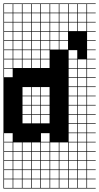

<svg xmlns="http://www.w3.org/2000/svg" viewBox="-20 -827 576 1115"><path d="M432.1 -803.6V-753.6H482.1V-803.6ZM432.1 -700H482.1V-750H432.1ZM378.6 -700H428.6V-750H378.6ZM325 -700H375V-750H325ZM271.4 -700H321.4V-750H271.4ZM217.9 -700H267.9V-750H217.9ZM164.3 -700H214.3V-750H164.3ZM110.7 -700H160.7V-750H110.7ZM57.1 -700H107.1V-750H57.1ZM3.6 -700H53.6V-750H3.6ZM432.1 -646.4H482.1V-696.4H432.1ZM378.6 -646.4H428.6V-696.4H378.6ZM325 -646.4H375V-696.4H325ZM271.4 -646.4H321.4V-696.4H271.4ZM217.9 -646.4H267.9V-696.4H217.9ZM164.3 -646.4H214.3V-696.4H164.3ZM110.7 -646.4H160.7V-696.4H110.7ZM57.1 -646.4H107.1V-696.4H57.1ZM3.6 -646.4H53.6V-696.4H3.6ZM271.4 -592.9H321.4V-642.9H271.4ZM3.6 -592.9H53.6V-642.9H3.6ZM164.3 -592.9H214.3V-642.9H164.3ZM110.7 -592.9H160.7V-642.9H110.7ZM57.1 -592.9H107.1V-642.9H57.1ZM325 -592.9H375V-642.9H325ZM217.9 -592.9H267.9V-642.9H217.9ZM164.3 -539.3H214.3V-589.3H164.3ZM271.4 -539.3H321.4V-589.3H271.4ZM3.6 -539.3H53.6V-589.3H3.6ZM110.7 -539.3H160.7V-589.3H110.7ZM325 -539.3H375V-589.3H325ZM217.9 -539.3H267.9V-589.3H217.9ZM57.1 -539.3H107.1V-589.3H57.1ZM164.3 -485.7H214.3V-535.7H164.3ZM57.1 -485.7H107.1V-535.7H57.1ZM378.6 -485.7H428.6V-535.7H378.6ZM3.6 -485.7H53.6V-535.7H3.6ZM110.7 -485.7H160.7V-535.7H110.7ZM217.9 -485.7H267.9V-535.7H217.9ZM110.7 -432.1H160.7V-482.1H110.7ZM57.1 -432.1H107.1V-482.1H57.1ZM378.6 -432.1H428.6V-482.1H378.6ZM432.1 -432.1H482.1V-482.1H432.1ZM3.6 -432.1H53.6V-482.1H3.6ZM217.9 -432.1H267.9V-482.1H217.9ZM164.3 -432.1H214.3V-482.1H164.3ZM432.1 -378.6H482.1V-428.6H432.1ZM378.6 -378.6H428.6V-428.6H378.6ZM3.6 -378.6H53.6V-428.6H3.6ZM432.1 -325H482.1V-375H432.1ZM378.6 -325H428.6V-375H378.6ZM217.9 -271.4H267.9V-321.4H217.9ZM110.7 -271.4H160.7V-321.4H110.7ZM378.6 -271.4H428.6V-321.4H378.6ZM164.3 -271.4H214.3V-321.4H164.3ZM432.1 -271.4H482.1V-321.4H432.1ZM217.9 -217.9H267.9V-267.9H217.9ZM378.6 -217.9H428.6V-267.9H378.6ZM110.7 -217.9H160.7V-267.9H110.7ZM164.3 -217.9H214.3V-267.9H164.3ZM432.1 -217.9H482.1V-267.9H432.1ZM164.3 -164.3H214.3V-214.3H164.3ZM110.7 -164.3H160.7V-214.3H110.7ZM432.1 -164.3H482.1V-214.3H432.1ZM378.6 -164.3H428.6V-214.3H378.6ZM217.9 -164.3H267.9V-214.3H217.9ZM164.3 -110.7H214.3V-160.7H164.3ZM110.7 -110.7H160.7V-160.7H110.7ZM432.1 -110.7H482.1V-160.7H432.1ZM217.9 -110.7H267.9V-160.7H217.9ZM378.6 -110.7H428.6V-160.7H378.6ZM378.6 -57.1H428.6V-107.1H378.6ZM432.1 -57.1H482.1V-107.1H432.1ZM378.6 -3.6H428.6V-53.6H378.6ZM3.6 -3.6H53.6V-53.6H3.6ZM432.1 -3.6H482.1V-53.6H432.1ZM217.9 -3.6H267.9V-53.6H217.9ZM325 50H375V0H325ZM57.1 50H107.1V0H57.1ZM378.6 50H428.6V0H378.6ZM110.7 50H160.7V0H110.7ZM271.4 50H321.4V0H271.4ZM3.6 50H53.6V0H3.6ZM164.3 50H214.3V0H164.3ZM217.9 50H267.9V0H217.9ZM432.1 50H482.1V0H432.1ZM325 103.6H375V53.6H325ZM217.9 103.6H267.9V53.6H217.9ZM432.1 103.6H482.1V53.6H432.1ZM57.1 103.6H107.1V53.6H57.1ZM378.6 103.6H428.6V53.6H378.6ZM164.3 103.6H214.3V53.6H164.3ZM3.6 103.6H53.6V53.6H3.6ZM110.7 103.6H160.7V53.6H110.7ZM271.4 103.6H321.4V53.6H271.4ZM217.9 210.7H267.9V160.7H217.9ZM271.4 210.7H321.4V160.7H271.4ZM110.7 210.7H160.7V160.7H110.7ZM164.3 210.7H214.3V160.7H164.3ZM378.6 210.7H428.6V160.7H378.6ZM432.1 210.7H482.1V160.7H432.1ZM325 210.7H375V160.7H325ZM57.1 210.7H107.1V160.7H57.1ZM3.6 210.7H53.6V160.7H3.6ZM110.7 264.3H160.7V214.3H110.7ZM164.3 264.3H214.3V214.3H164.3ZM432.1 264.3H482.1V214.3H432.1ZM271.4 264.3H321.4V214.3H271.4ZM378.6 264.3H428.6V214.3H378.6ZM325 264.3H375V214.3H325ZM3.6 264.3H53.6V214.3H3.6ZM217.9 264.3H267.9V214.3H217.9ZM57.1 264.3H107.1V214.3H57.1ZM378.6 -803.6V-753.6H428.6V-803.6ZM325 -803.6V-753.6H375V-803.6ZM271.4 -803.6V-753.6H321.4V-803.6ZM217.9 -803.6V-753.6H267.9V-803.6ZM164.3 -803.6V-753.6H214.3V-803.6ZM110.7 -803.6V-753.6H160.7V-803.6ZM57.1 -803.6V-753.6H107.1V-803.6ZM3.6 -803.6V-753.6H53.6V-803.6ZM0 267.9V-807.1H535.7V-803.6H485.7V-753.6H535.7V-750H485.7V-700H535.7V-696.4H485.7V-646.4H535.7V-642.9H485.7V-592.9H535.7V-589.3H485.7V-539.3H535.7V-535.7H485.7V-485.7H535.7V-482.1H485.7V-432.1H535.7V-428.6H485.7V-378.6H535.7V-375H485.7V-325H535.7V-321.4H485.7V-271.4H535.7V-267.9H485.7V-217.9H535.7V-214.3H485.7V-164.3H535.7V-160.7H485.7V-110.7H535.7V-107.1H485.7V-57.1H535.7V-53.6H485.7V-3.6H535.7V0H485.7V50H535.7V53.6H485.7V103.6H535.7V107.1H485.7V157.1H535.7V160.7H485.7V210.7H535.7V214.3H485.7V264.3H535.7V267.9ZM482.1 157.1V107.1H3.6V157.1H53.6V107.1H57.1V157.1H107.1V107.1H110.7V157.1H160.7V107.1H164.3V157.1H214.3V107.1H217.9V157.1H267.9V107.1H271.4V157.1H321.4V107.1H325V157.1H375V107.1H378.6V157.1H428.6V107.1H432.1V157.1Z"/></svg>

Font: Jersey 10 Charted
Style: Regular
Weight: 400
Designer: Sarah Cadigan-Fried
Version: Version 1.000; ttfautohint (v1.8.4.7-5d5b)